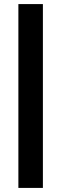

<svg xmlns="http://www.w3.org/2000/svg" viewBox="-20 -720 300 940"><path d="M70 200V-700H190V200Z"/></svg>

Font: Cuprum
Style: Bold
Weight: 700
Designer: Jovanny Lemonad
Foundry: Jovanny Lemonad
Version: Version 2.000